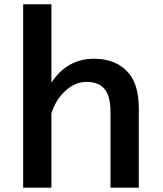

<svg xmlns="http://www.w3.org/2000/svg" viewBox="-20 -850 760 895"><path d="M87.9 -830.1H219.7V-464.8Q293 -576.2 418.9 -576.2Q526.9 -576.2 584 -503.9Q627 -449.7 627 -343.3V24.9H495.1V-326.2Q495.1 -397.5 470.7 -430.7Q443.4 -468.3 383.8 -468.3Q324.7 -468.3 275.4 -417.5Q239.3 -380.9 219.7 -322.3V24.9H87.9Z"/></svg>

Font: BIZ UDPGothic
Style: Bold
Weight: 700
Designer: TypeBank Co., Ltd.
Foundry: Morisawa Inc.
Version: Version 1.051